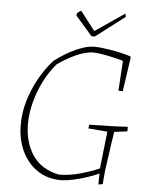

<svg xmlns="http://www.w3.org/2000/svg" viewBox="-57 -865 731 924"><g transform="rotate(5 309.0 -403.0)"><path d="M453 12 454 -41Q430 -30 397 -19Q364 -8 331.5 -1Q299 6 274 7Q205 7 156 -27Q107 -61 81 -118.5Q55 -176 56 -246Q56 -301 72.5 -357.5Q89 -414 118 -466.5Q147 -519 185 -561Q208 -580 241 -599.5Q274 -619 309 -632.5Q344 -646 373 -647Q405 -647 456.5 -638.5Q508 -630 552 -616L555 -611L531 -446H510L519 -591Q500 -597 471.5 -603.5Q443 -610 415.5 -614.5Q388 -619 370 -619Q329 -616 284 -594.5Q239 -573 202 -546Q168 -507 142.5 -456Q117 -405 103.5 -351.5Q90 -298 90 -251Q90 -161 132 -98.5Q174 -36 259 -19Q310 -19 363.5 -34Q417 -49 454 -66L474 -245L381 -253L385 -271Q435 -272 478.5 -273Q522 -274 570 -277V-255L507 -247Q501 -211 496 -175Q491 -139 486 -103Q479 -60 477 -31Q475 -2 474 8ZM358 -696 277 -789 279 -800Q286 -808 298 -814L369 -722L510 -818Q512 -817 513 -812Q514 -807 514 -803L374 -696Z"/></g></svg>

Font: Labrada ExtraLight
Style: Italic
Weight: 200
Italic angle: -7°
Designer: Mercedes Jáuregui
Foundry: Omnibus-Type Team
Version: Version 1.000; ttfautohint (v1.8.4.7-5d5b)